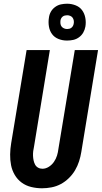

<svg xmlns="http://www.w3.org/2000/svg" viewBox="-20 -1004 547 1032"><path d="M206 8Q176 8 147.5 1Q119 -6 96.5 -22.5Q74 -39 59.5 -63.5Q45 -88 39.5 -116Q34 -144 34.5 -174Q35 -204 40 -234L123 -735H248L163 -217Q160 -204 158.5 -191.5Q157 -179 157.5 -166.5Q158 -154 160.5 -142Q163 -130 168.5 -119.5Q174 -109 184.5 -103Q195 -97 208 -97Q226 -97 242.5 -107.5Q259 -118 270 -134Q281 -150 286.5 -168Q292 -186 294 -204L382 -735H507L417 -187Q413 -162 405 -137Q397 -112 383.5 -89Q370 -66 350 -46.5Q330 -27 306.5 -14.5Q283 -2 257 3Q231 8 206 8ZM340 -786Q316 -786 294.5 -794.5Q273 -803 260 -820.5Q247 -838 243 -861.5Q239 -885 243 -909Q245 -926 253.5 -941Q262 -956 276.5 -966.5Q291 -977 307.5 -980.5Q324 -984 341 -984Q364 -984 386 -975.5Q408 -967 421 -949.5Q434 -932 438.5 -908.5Q443 -885 439 -861Q436 -844 427.5 -829Q419 -814 404.5 -803.5Q390 -793 373.5 -789.5Q357 -786 340 -786ZM341 -848Q347 -848 353 -849.5Q359 -851 364 -855Q369 -859 372 -864.5Q375 -870 376 -876Q378 -885 376.5 -893.5Q375 -902 370.5 -908.5Q366 -915 358 -918.5Q350 -922 341 -922Q335 -922 328.5 -920.5Q322 -919 317 -915Q312 -911 309 -905.5Q306 -900 305 -894Q304 -885 305 -876.5Q306 -868 311 -861.5Q316 -855 324 -851.5Q332 -848 341 -848Z"/></svg>

Font: Iosevka SS18 Extrabold
Style: Italic
Weight: 800
Italic angle: -9°
Monospace: yes
Designer: Belleve Invis
Foundry: Belleve Invis
Version: Version 25.1.1; ttfautohint (v1.8.4)